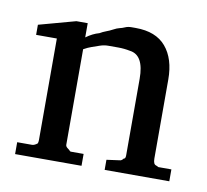

<svg xmlns="http://www.w3.org/2000/svg" viewBox="-48 -373 458 425"><g transform="rotate(10 180.5 -160.5)"><path d="M249.3 -32Q253.3 -32 253.3 -40V-212Q253.3 -265.3 221.3 -269.3Q208 -272 194.7 -272H172Q162.7 -272 153.3 -268.7Q144 -265.3 136 -262.7Q128 -260 118.7 -254.7V-40Q118.7 -36 123.3 -32.7Q128 -29.3 128.7 -28Q129.3 -26.7 132 -26.7H160V0H10.7V-26.7H44Q49.3 -26.7 56 -32Q57.3 -34.7 57.3 -40V-268H10.7V-290.7L93.3 -313.3H118.7V-281.3Q133.3 -292 148 -296Q154.7 -300 162 -302.7Q169.3 -305.3 176.7 -309.3Q184 -313.3 190 -314.7Q196 -316 202 -318.7Q208 -321.3 216 -321.3H225.3Q270.7 -321.3 293.3 -294.7Q316 -268 316 -221.3V-44Q316 -30.7 322.7 -29.3Q325.3 -28 328 -26.7H357.3V0H212V-22.7L241.3 -26.7Q245.3 -26.7 249.3 -32Z"/></g></svg>

Font: Peddana
Style: Regular
Weight: 400
Designer: Appaji Ambarisha Darbha
Foundry: Appaji Ambarisha Darbha
Version: Version 1.0.4; ttfautohint (v1.2.25-373a) -l 7 -r 28 -G 50 -